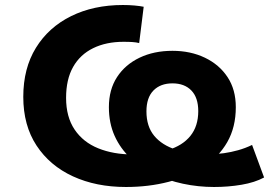

<svg xmlns="http://www.w3.org/2000/svg" viewBox="-20 -736 1075 767"><path d="M483 11Q364 11 271.5 -31.5Q179 -74 126 -154.5Q73 -235 73 -349Q73 -463 123.5 -545Q174 -627 264 -671.5Q354 -716 471 -716Q496 -716 517.5 -714Q539 -712 554 -709L536 -564Q524 -567 509.5 -568Q495 -569 473 -569Q404 -569 352 -543.5Q300 -518 272 -468.5Q244 -419 244 -345Q244 -269 278 -218.5Q312 -168 372.5 -143.5Q433 -119 511 -119Q592 -119 650.5 -136.5Q709 -154 740.5 -193Q772 -232 772 -292Q772 -346 744.5 -374.5Q717 -403 669 -403Q621 -403 593 -374.5Q565 -346 565 -291Q565 -231 596 -193.5Q627 -156 683.5 -138Q740 -120 816 -120Q846 -120 874.5 -124Q903 -128 931.5 -136Q960 -144 987 -157L1035 -27Q998 -7 945 2Q892 11 835 11Q772 11 711 -2Q650 -15 596.5 -40.5Q543 -66 502 -104Q461 -142 438 -193Q415 -244 415 -308Q415 -378 447.5 -428Q480 -478 537.5 -505.5Q595 -533 669 -533Q741 -533 798.5 -505.5Q856 -478 889 -428Q922 -378 922 -308Q922 -228 888 -168.5Q854 -109 793 -69.5Q732 -30 653 -9.5Q574 11 483 11Z"/></svg>

Font: Nunito Sans 7pt SemiExpanded ExtraBold
Style: Regular
Weight: 800
Width: 6
Designer: Vernon Adams
Foundry: Vernon Adams
Version: Version 3.101;gftools[0.9.27]